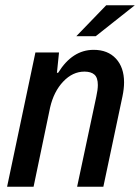

<svg xmlns="http://www.w3.org/2000/svg" viewBox="-20 -712 534 732"><path d="M115 -512H205L197 -434L202 -435Q256 -522 337 -522Q391 -522 422 -488.5Q453 -455 453 -398Q453 -374 447 -345L374 0H274L347 -343Q353 -370 353 -388Q353 -416 340 -427.5Q327 -439 302 -439Q257 -439 221 -401Q185 -363 171 -302L108 0H7ZM385 -692H494L345 -574H271Z"/></svg>

Font: Decalotype Medium Italic
Style: Regular
Weight: 500
Italic angle: -12°
Designer: Alfredo Marco Pradil
Foundry: Alfredo Marco Pradil
Version: Version 1.0